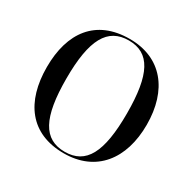

<svg xmlns="http://www.w3.org/2000/svg" viewBox="-161 -892 1075 1068"><g transform="rotate(30 377.0 -357.5)"><path d="M377 10C583 10 698 -137 698 -358C698 -580 583 -725 378 -725C161 -725 56 -580 56 -359C56 -137 161 10 377 10ZM377 0C241 0 182 -107 182 -358C182 -608 242 -715 378 -715C513 -715 571 -608 571 -358C571 -107 513 0 377 0Z"/></g></svg>

Font: Noto Serif Display Medium
Style: Regular
Weight: 500
Designer: Monotype Design Team
Foundry: Monotype Imaging Inc.
Version: Version 2.009